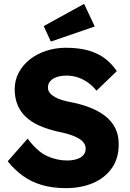

<svg xmlns="http://www.w3.org/2000/svg" viewBox="-20 -963 674 993"><path d="M20 -129 123 -246Q173 -179 223.5 -156Q274 -133 328 -133Q355 -133 377 -140Q399 -147 411 -160.5Q423 -174 423 -194Q423 -209 415.5 -221Q408 -233 395 -242Q382 -251 364 -258.5Q346 -266 326 -271.5Q306 -277 285 -281Q227 -294 184 -313Q141 -332 112.5 -359.5Q84 -387 70 -422.5Q56 -458 56 -502Q56 -549 77.5 -588.5Q99 -628 135.5 -656.5Q172 -685 220 -700.5Q268 -716 320 -716Q389 -716 438.5 -701.5Q488 -687 523.5 -660Q559 -633 584 -595L479 -494Q458 -520 433.5 -537Q409 -554 381.5 -563Q354 -572 325 -572Q295 -572 273.5 -564.5Q252 -557 240 -543.5Q228 -530 228 -511Q228 -494 238 -482Q248 -470 265 -460.5Q282 -451 304 -444.5Q326 -438 350 -434Q405 -423 449.5 -405Q494 -387 526.5 -361Q559 -335 576.5 -299.5Q594 -264 594 -217Q594 -144 558.5 -93.5Q523 -43 461.5 -16.5Q400 10 320 10Q251 10 195.5 -6.5Q140 -23 97 -54.5Q54 -86 20 -129ZM243 -748 206 -828 415 -943 470 -826Z"/></svg>

Font: Mach
Style: Bold
Weight: 700
Version: Version 1.002